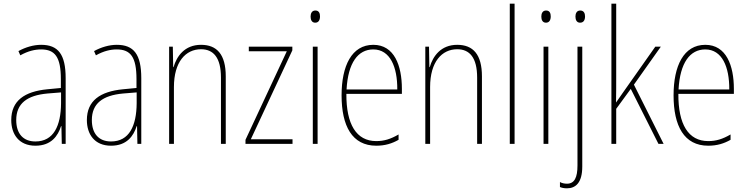

<svg xmlns="http://www.w3.org/2000/svg" viewBox="-20 -780 4049 1041"><path d="M203 -537C162 -537 118 -524 80 -503L90 -480C133 -504 170 -512 203 -512C278 -512 310 -471 310 -351V-303L237 -296C113 -284 41 -234 41 -129C41 -53 82 10 172 10C258 10 294 -43 311 -96H313L315 0H336V-356C336 -486 295 -537 203 -537ZM237 -273 311 -279V-220C310 -98 271 -13 172 -13C106 -13 68 -55 68 -129C68 -219 127 -263 237 -273Z M613 -537C572 -537 528 -524 490 -503L500 -480C543 -504 580 -512 613 -512C688 -512 720 -471 720 -351V-303L647 -296C523 -284 451 -234 451 -129C451 -53 492 10 582 10C668 10 704 -43 721 -96H723L725 0H746V-356C746 -486 705 -537 613 -537ZM647 -273 721 -279V-220C720 -98 681 -13 582 -13C516 -13 478 -55 478 -129C478 -219 537 -263 647 -273Z M1070 -537C981 -537 938 -475 921 -416H919L917 -527H897V0H923V-308C923 -445 987 -513 1070 -513C1137 -513 1178 -468 1178 -359V0H1204V-366C1204 -485 1156 -537 1070 -537Z M1566 0V-25H1340L1565 -507V-527H1329V-502H1535L1311 -22V0Z M1690 -723C1670 -723 1664 -706 1664 -690C1664 -672 1671 -657 1689 -657C1707 -657 1715 -671 1715 -691C1715 -707 1710 -723 1690 -723ZM1702 -527H1676V0H1702Z M2004 -537C1887 -537 1832 -423 1832 -263C1832 -97 1889 10 2020 10C2068 10 2106 -2 2141 -22V-51C2098 -26 2063 -15 2020 -15C1912 -15 1857 -106 1858 -271H2159V-298C2159 -424 2118 -537 2004 -537ZM2004 -512C2095 -512 2135 -417 2134 -295H1859C1867 -440 1921 -512 2004 -512Z M2459 -537C2370 -537 2327 -475 2310 -416H2308L2306 -527H2286V0H2312V-308C2312 -445 2376 -513 2459 -513C2526 -513 2567 -468 2567 -359V0H2593V-366C2593 -485 2545 -537 2459 -537Z M2770 0V-760H2744V0Z M2941 -723C2921 -723 2915 -706 2915 -690C2915 -672 2922 -657 2940 -657C2958 -657 2966 -671 2966 -691C2966 -707 2961 -723 2941 -723ZM2953 -527H2927V0H2953Z M3100 -690C3100 -672 3107 -657 3125 -657C3144 -657 3152 -671 3152 -691C3152 -707 3146 -723 3126 -723C3106 -723 3100 -706 3100 -690ZM3054 241C3101 241 3137 211 3137 123V-527H3111V117C3111 182 3095 216 3054 216C3041 216 3026 213 3016 207V234C3025 238 3037 241 3054 241Z M3321 -368V-760H3295V0H3321V-190L3400 -298L3550 0H3578L3417 -321L3563 -527H3533L3359 -280C3344 -259 3336 -247 3320 -224C3321 -275 3321 -316 3321 -368Z M3804 -537C3687 -537 3632 -423 3632 -263C3632 -97 3689 10 3820 10C3868 10 3906 -2 3941 -22V-51C3898 -26 3863 -15 3820 -15C3712 -15 3657 -106 3658 -271H3959V-298C3959 -424 3918 -537 3804 -537ZM3804 -512C3895 -512 3935 -417 3934 -295H3659C3667 -440 3721 -512 3804 -512Z"/></svg>

Font: Noto Sans Hebrew Condensed Thin
Style: Regular
Weight: 100
Width: 3
Designer: Monotype Design Team
Foundry: Monotype Imaging Inc.
Version: Version 2.004